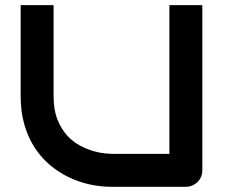

<svg xmlns="http://www.w3.org/2000/svg" viewBox="-20 -720 873 740"><path d="M759.8 -64Q759.8 -50.3 754.9 -38.6Q750 -26.9 741.2 -18.3Q732.4 -9.8 720.7 -4.9Q709 0 695.8 0H409.7Q369.1 0 327.6 -8.8Q286.1 -17.6 247.3 -35.9Q208.5 -54.2 174.3 -82.5Q140.1 -110.8 114.5 -149.7Q88.9 -188.5 74.2 -238.5Q59.6 -288.6 59.6 -350.1V-700.2H186.5V-350.1Q186.5 -296.4 201.4 -259.3Q216.3 -222.2 239.3 -197.3Q262.2 -172.4 289.6 -158.2Q316.9 -144 341.6 -137.2Q366.2 -130.4 385 -128.7Q403.8 -127 409.7 -127H632.8V-700.2H759.8Z"/></svg>

Font: Audiowide
Style: Regular
Weight: 400
Version: Version 1.003